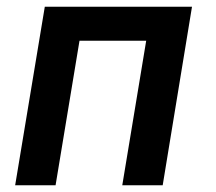

<svg xmlns="http://www.w3.org/2000/svg" viewBox="-20 -550 640 570"><path d="M25 0 113 -530H550L463 0H343L414 -429H216L145 0Z"/></svg>

Font: Iosevka Curly Extended Oblique
Style: Bold
Weight: 700
Width: 7
Italic angle: -9°
Monospace: yes
Designer: Belleve Invis
Foundry: Belleve Invis
Version: Version 11.1.0; ttfautohint (v1.8.3)